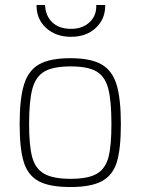

<svg xmlns="http://www.w3.org/2000/svg" viewBox="-20 -743 565 772"><path d="M59 0ZM59 -244Q59 -348 77 -404.5Q95 -461 138.5 -485Q182 -509 263 -509Q344 -509 387.5 -484.5Q431 -460 448.5 -403.5Q466 -347 466 -244Q466 -145 450 -92Q434 -39 390.5 -15Q347 9 263 9Q179 9 135.5 -14.5Q92 -38 75.5 -91.5Q59 -145 59 -244ZM428 -244Q428 -339 415 -387.5Q402 -436 367.5 -456Q333 -476 264 -476Q195 -476 159.5 -456Q124 -436 110.5 -387Q97 -338 97 -244Q97 -157 109.5 -111Q122 -65 157.5 -44.5Q193 -24 264 -24Q335 -24 369.5 -44.5Q404 -65 416 -110.5Q428 -156 428 -244ZM127 -723H161Q163 -679 190.5 -653Q218 -627 266 -627Q312 -627 340.5 -654Q369 -681 367 -723H403Q404 -667 365.5 -631Q327 -595 266 -595Q204 -595 165 -631Q126 -667 127 -723Z"/></svg>

Font: Cairo ExtraLight
Style: Regular
Weight: 250
Designer: Mohamed Gaber, the designers of Titillium
Foundry: Kief Type Foundry
Version: Version 2.009; ttfautohint (v1.5.33-1714) -l 8 -r 50 -G 200 